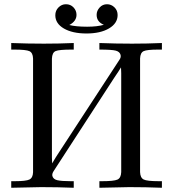

<svg xmlns="http://www.w3.org/2000/svg" viewBox="-20 -886 818 906"><path d="M33 0V-31H50Q103 -31 119 -39Q135 -47 136 -73V-610Q135 -637 119 -644.5Q103 -652 47 -652H33V-683Q110 -680 187 -680Q258 -680 328 -683V-652H318Q259 -652 242.5 -645Q226 -638 225 -609V-142Q225 -138 225.5 -129Q226 -120 226 -115Q246 -149 257 -165L543 -603Q552 -615 549 -627Q545 -642 526.5 -647Q508 -652 449 -652V-683Q526 -680 603 -680Q674 -680 744 -683V-652H727Q673 -652 657.5 -644.5Q642 -637 641 -610V-74Q642 -47 658 -39Q674 -31 729 -31H744V0Q668 -3 590 -3Q575 -3 449 0V-31H462Q517 -31 534 -38.5Q551 -46 552 -74V-541Q552 -546 551.5 -555Q551 -564 551 -568Q541 -551 519 -519L234 -80Q225 -67 227 -56Q231 -40 251 -35.5Q271 -31 313 -31H328V0Q252 -3 174 -3Q159 -3 33 0ZM241 -814Q241 -836 256 -851Q271 -866 291 -866Q313 -866 327 -851Q341 -836 341 -816Q341 -786 307 -768Q339 -760 389 -760H393Q438 -760 470 -769Q436 -783 436 -816Q436 -835 450 -850.5Q464 -866 485 -866Q505 -866 520 -851.5Q535 -837 535 -815Q535 -776 494.5 -752Q454 -728 388 -728Q322 -728 281.5 -751.5Q241 -775 241 -814Z"/></svg>

Font: CMU Serif
Style: Roman
Weight: 500
Version: Version 0.7.0